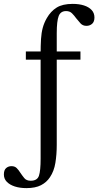

<svg xmlns="http://www.w3.org/2000/svg" viewBox="-110 -733 506 988"><path d="M26 235Q-8 235 -34 226.5Q-60 218 -75 202.5Q-90 187 -90 165Q-90 142 -78.5 132Q-67 122 -51 122Q-34 122 -24 132Q-14 142 -6 155Q4 170 15 183.5Q26 197 48 197Q82 197 90.5 171Q99 145 99 84V-453Q99 -499 101 -531.5Q103 -564 110 -590Q117 -616 131 -640Q151 -675 181.5 -694Q212 -713 264 -713Q297 -713 322 -705Q347 -697 361.5 -681.5Q376 -666 376 -643Q376 -621 364 -610.5Q352 -600 335 -600Q316 -600 304.5 -612.5Q293 -625 282 -639Q272 -653 260.5 -664.5Q249 -676 230 -676Q202 -676 192 -650.5Q182 -625 182 -562V13Q182 62 175 105Q168 148 147 179Q130 205 101 220Q72 235 26 235ZM304 -426H23V-468H304Z"/></svg>

Font: STIX Two Text
Style: Regular
Weight: 400
Designer: Ross Mills, John Hudson & Paul Hanslow, Tiro Typeworks Ltd; with prior portions MicroPress Inc., and Coen Hoffman.
Foundry: Tiro Typeworks Ltd
Version: Version 2.13 b171